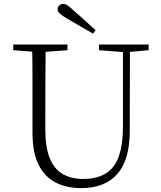

<svg xmlns="http://www.w3.org/2000/svg" viewBox="-20 -952 828 987"><path d="M471 -797 459 -779Q426 -798 393.5 -816.5Q361 -835 329 -854Q300 -871 288 -882Q276 -893 276 -905Q276 -916 284.5 -924Q293 -932 305 -932Q316 -932 328.5 -923.5Q341 -915 363 -894Q389 -872 416 -847Q443 -822 471 -797ZM397 15Q322 15 265.5 -14Q209 -43 178 -106Q147 -169 147 -271V-387Q147 -472 147 -556Q147 -640 145 -723H215Q214 -641 213.5 -557Q213 -473 213 -387V-286Q213 -193 236.5 -137Q260 -81 304 -56.5Q348 -32 407 -32Q513 -32 562.5 -95Q612 -158 612 -303V-723H648L647 -278Q647 -130 583 -57.5Q519 15 397 15ZM48 -694V-723H327V-694L194 -684H175ZM489 -694V-723H744V-694L636 -684H618Z"/></svg>

Font: Noto Serif JP ExtraLight
Style: Regular
Weight: 200
Designer: Ryoko NISHIZUKA  (kana & ideographs); Frank Grießhammer (Latin, Greek & Cyrillic); Wenlong ZHANG  (bopomofo); Sandoll Co
Foundry: Adobe
Version: Version 2.002-H1;hotconv 1.1.0;makeotfexe 2.6.0